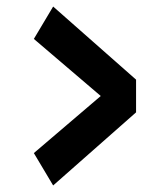

<svg xmlns="http://www.w3.org/2000/svg" viewBox="-20 -552 490 587"><path d="M142.5 15 83.5 -84 288 -258.5 83.5 -433 142.5 -532 396 -308.5V-208.5Z"/></svg>

Font: Trispace Condensed
Style: Bold
Weight: 700
Width: 3
Designer: Tyler Finck
Foundry: Etcetera Type Company
Version: Version 1.210; ttfautohint (v1.8.3)